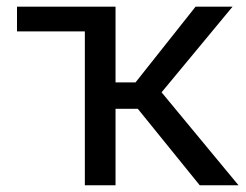

<svg xmlns="http://www.w3.org/2000/svg" viewBox="-20 -548 729 568"><path d="M387.7 -226.1H321.8V0H231V-455.1H30.3V-528.3H321.8V-304.2H380.9L558.6 -528.3H668L458 -274.9L685.5 0H570.8Z"/></svg>

Font: Roboto Web
Style: Regular
Weight: 400
Designer: Google
Version: Version 1.200310; 2013